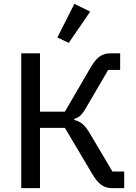

<svg xmlns="http://www.w3.org/2000/svg" viewBox="-20 -974 704 994"><path d="M90 -698H187V-396H316L450 -626Q473 -665 496 -681.5Q519 -698 553 -698H602V-612H540L425 -415Q410 -389 397.5 -377Q385 -365 364 -358V-353Q387 -348 405 -334Q423 -320 443 -287L562 -86H623V0H558Q528 0 505 -16.5Q482 -33 459 -71L316 -312H187V0H90ZM336 -752 277 -780 365 -954 447 -914Z"/></svg>

Font: IBM Plex Sans Text
Style: Regular
Weight: 450
Designer: Mike Abbink, Paul van der Laan, Pieter van Rosmalen
Foundry: Bold Monday
Version: Version 3.005